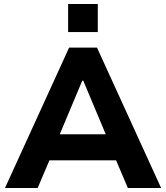

<svg xmlns="http://www.w3.org/2000/svg" viewBox="-20 -944 833 964"><path d="M5 0 327 -705H467L789 0H622L539 -195L604 -139H187L252 -195L169 0ZM393 -539 265 -234 239 -270H552L526 -234L398 -539ZM322 -783V-924H471V-783Z"/></svg>

Font: Nunito Sans 8pt ExtraBold
Style: Regular
Weight: 800
Version: Version 3.101;gftools[0.9.27]